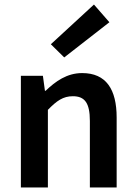

<svg xmlns="http://www.w3.org/2000/svg" viewBox="-20 -826 601 846"><path d="M72 0H191V-342C230 -382 258 -402 301 -402C353 -402 376 -373 376 -293V0H494V-308C494 -432 448 -504 342 -504C275 -504 225 -468 181 -426H178L169 -492H72ZM263 -573 462 -728 394 -806 204 -631Z"/></svg>

Font: Source Sans Pro Semibold
Style: Regular
Weight: 600
Designer: Paul D. Hunt
Foundry: Adobe Systems Incorporated
Version: Version 3.006;hotconv 1.0.111;makeotfexe 2.5.65597